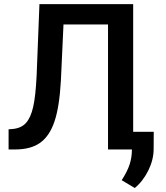

<svg xmlns="http://www.w3.org/2000/svg" viewBox="-20 -731 810 939"><path d="M22 0ZM631.3 -710.9V0H508.3V-611.3H290.5L277.8 -336.4Q270.5 -207.5 246.3 -136.5Q222.2 -65.4 176.3 -32.7Q130.4 0 53.2 0H22V-98.6L41.5 -100.1Q84 -104 107.2 -129.9Q130.4 -155.8 142.3 -208.3Q154.3 -260.7 159.2 -362.8L172.9 -710.9ZM639.2 188.5 575.2 150.4Q603.5 106 614 73Q624.5 40 625 5.9V-86.4H731.9L731.4 -1Q731 50.8 705.3 102.8Q679.7 154.8 639.2 188.5Z"/></svg>

Font: Roboto Medium
Style: Regular
Weight: 500
Designer: Google
Version: Version 2.134; 2016; ttfautohint (v1.6)